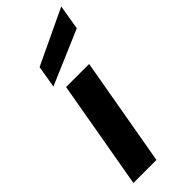

<svg xmlns="http://www.w3.org/2000/svg" viewBox="-247 -790 825 825"><g transform="rotate(-45 166.0 -377.5)"><path d="M15 0 102 -496H242L155 0ZM65 -536 82 -637 331 -755H332L313 -642Z"/></g></svg>

Font: DM Sans 28pt ExtraBold
Style: Italic
Weight: 800
Italic angle: -10°
Version: Version 4.004;gftools[0.9.30]